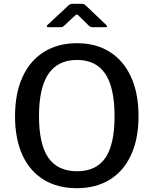

<svg xmlns="http://www.w3.org/2000/svg" viewBox="-20 -979 807 1009"><path d="M59 -368Q59 -488 98.5 -574.5Q138 -661 211.5 -706.5Q285 -752 385 -752Q484 -752 556.5 -706.5Q629 -661 668.5 -575Q708 -489 708 -369Q708 -250 669 -165Q630 -80 557 -35Q484 10 384 10Q283 10 210 -34.5Q137 -79 98 -164Q59 -249 59 -368ZM582 -368Q582 -519 533 -591.5Q484 -664 385 -664Q285 -664 235 -591.5Q185 -519 185 -368Q185 -220 234.5 -149.5Q284 -79 385 -79Q485 -79 533.5 -149Q582 -219 582 -368ZM396 -894Q387 -903 384 -903Q380 -903 371 -894L316 -843Q310 -838 307 -837Q304 -836 296 -836H234Q226 -836 226 -841Q226 -844 231 -849L336 -947Q342 -953 347.5 -956Q353 -959 363 -959H412Q419 -959 424 -955.5Q429 -952 433 -948L537 -849Q543 -843 543 -840Q543 -836 535 -836H468Q455 -836 448 -843Z"/></svg>

Font: Libre Franklin Medium
Style: Regular
Weight: 500
Designer: Pablo Impallari, Rodrigo Fuenzalida
Foundry: Impallari Type
Version: Version 1.002; ttfautohint (v1.5)